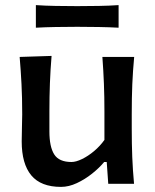

<svg xmlns="http://www.w3.org/2000/svg" viewBox="-20 -720 608 752"><path d="M219 12Q140 12 102.5 -33.2Q65 -78.5 65 -166Q65 -198.5 66 -222.8Q67 -247 67 -272Q67 -338.5 64.2 -390.8Q61.5 -443 57 -497L182 -501Q177.5 -446.5 175.5 -394Q173.5 -341.5 173.5 -284V-205Q173.5 -145.5 192.2 -115.5Q211 -85.5 260 -85.5Q277.5 -85.5 301.2 -97Q325 -108.5 348.5 -128.2Q372 -148 389 -172V-284Q389 -341.5 387 -392.2Q385 -443 381 -497H505.5Q500.5 -443 498.2 -390.8Q496 -338.5 496 -272V-218Q496 -156 498 -105.2Q500 -54.5 505 0H404L398 -85.5H388Q368.5 -62 340.5 -39.8Q312.5 -17.5 281 -2.8Q249.5 12 219 12ZM120.5 -611.5V-700Q157 -697.5 197.8 -696.8Q238.5 -696 282.5 -696Q327 -696 367.5 -696.8Q408 -697.5 444.5 -700V-611.5Q408 -613.5 367.5 -614.2Q327 -615 282.5 -615Q238.5 -615 197.8 -614.2Q157 -613.5 120.5 -611.5Z"/></svg>

Font: Commissioner Flair Medium
Style: Regular
Weight: 500
Designer: Kostas Bartsokas
Foundry: Kostas Bartsokas
Version: Version 1.000; ttfautohint (v1.8.3)